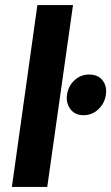

<svg xmlns="http://www.w3.org/2000/svg" viewBox="-20 -740 441 760"><path d="M27 0 128 -720H269L167 0ZM311 -284Q277 -284 259 -307.5Q241 -331 245 -364Q250 -399 274.5 -422Q299 -445 333 -445Q368 -445 386 -422Q404 -399 399 -364Q394 -331 369.5 -307.5Q345 -284 311 -284Z"/></svg>

Font: Host Grotesk Black
Style: Italic
Weight: 900
Italic angle: -8°
Designer: Doğukan Karapınar based on Poppins by Indian Type Foundry, Jonny Pinhorn
Foundry: Element Type
Version: Version 1.000; ttfautohint (v1.8.4.7-5d5b);gftools[0.9.33]